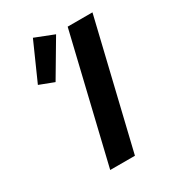

<svg xmlns="http://www.w3.org/2000/svg" viewBox="-179 -822 815 915"><g transform="rotate(-30 228.0 -365.0)"><path d="M153.8 0 319.8 -693H456.2L289.8 0ZM137.8 -493 58 -523.5 149.8 -730 253.8 -689.2Z"/></g></svg>

Font: Ubuntu Sans
Style: Italic
Weight: 400
Italic angle: -13.5°
Designer: Dalton Maag Ltd
Foundry: Dalton Maag Ltd
Version: Version 1.006